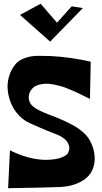

<svg xmlns="http://www.w3.org/2000/svg" viewBox="-20 -990 541 1015"><path d="M418 -947.3 245.1 -770 85.9 -911.1 194.8 -970.2 281.2 -870.1 358.9 -956.5ZM459.5 -664.1 455.6 -467.3Q447.8 -470.7 421.9 -483.6Q396 -496.6 382.8 -502.4Q369.6 -508.3 344.5 -519Q319.3 -529.8 301.8 -534.4Q284.2 -539.1 262 -543.7Q239.7 -548.3 220 -547.4Q200.2 -546.4 182.1 -541Q156.7 -533.2 142.8 -512Q128.9 -490.7 132.6 -465.8Q136.2 -440.9 157.7 -424.8Q173.3 -413.1 193.8 -403.3Q214.4 -393.6 243.4 -382.6Q272.5 -371.6 282.7 -367.2Q307.1 -356.9 320.8 -350.8Q334.5 -344.7 356.2 -333.3Q377.9 -321.8 391.1 -312.7Q404.3 -303.7 420.7 -289.6Q437 -275.4 446.8 -260.7Q456.5 -246.1 465.1 -226.8Q473.6 -207.5 477.5 -185.5Q485.4 -141.1 473.9 -106Q462.4 -70.8 436.3 -49.1Q410.2 -27.3 375.2 -15.4Q340.3 -3.4 298.8 -1.5Q237.8 1.5 22.9 4.9L32.7 -195.3Q130.4 -147 216.8 -145Q228.5 -145 240.5 -145.5Q252.4 -146 268.1 -148.2Q283.7 -150.4 296.1 -154.3Q308.6 -158.2 321 -164.8Q333.5 -171.4 339.1 -180.7Q344.7 -189.9 346.4 -202.9Q348.1 -215.8 339.4 -232.9Q333.5 -246.1 318.8 -257.3Q304.2 -268.6 291.5 -274.2Q278.8 -279.8 257.3 -288.1Q235.8 -296.4 229 -299.3Q218.3 -304.2 186 -317.6Q153.8 -331.1 136.2 -339.4Q104 -354.5 78.6 -381.6Q53.2 -408.7 39.1 -442.4Q24.9 -476.1 21 -512.2Q17.1 -548.3 27.3 -584.7Q37.6 -621.1 61.5 -650.4Q80.6 -673.3 114.5 -684.3Q148.4 -695.3 180.9 -694.8Q213.4 -694.3 245.6 -693.8Q350.1 -688.5 459.5 -664.1Z"/></svg>

Font: Some Time Later
Style: Regular
Weight: 400
Version: Version 003.300